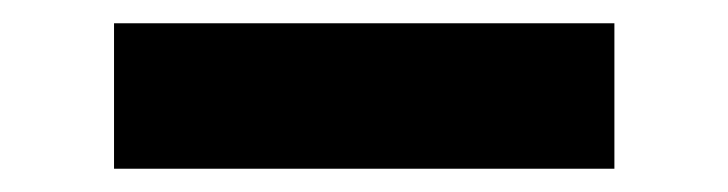

<svg xmlns="http://www.w3.org/2000/svg" viewBox="-20 -372 626 165"><path d="M78 -227V-352H508V-227Z"/></svg>

Font: DM Sans 28pt Black
Style: Regular
Weight: 900
Version: Version 4.004;gftools[0.9.30]